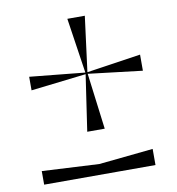

<svg xmlns="http://www.w3.org/2000/svg" viewBox="-78 -752 756 822"><g transform="rotate(-10 300.0 -341.0)"><path d="M48 0H532V-70L296 -46L48 -59ZM269 -191H345L314 -435L549 -407V-477L314 -442L345 -682H269L305 -442L65 -466V-407L305 -435Z"/></g></svg>

Font: Sinistre
Style: Regular
Weight: 400
Designer: Jules Durand
Foundry: Collletttivo
Version: Version 69.420;Glyphs 3.2 (3217)